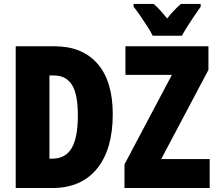

<svg xmlns="http://www.w3.org/2000/svg" viewBox="-20 -947 1097 967"><path d="M547.9 -372.1Q547.9 -194.3 468.3 -97.2Q388.7 0 243.2 0H59.1V-713.9H254.9Q395 -713.9 471.4 -625.7Q547.9 -537.6 547.9 -372.1ZM372.1 -365.2Q372.1 -473.6 342 -520.3Q312 -566.9 252 -566.9H229V-147.9H242.2Q309.6 -147.9 340.8 -200.7Q372.1 -253.4 372.1 -365.2ZM1036.1 0H606.9V-119.1L845.7 -569.8H611.8V-713.9H1029.8V-595.2L792 -146H1036.1ZM749 -767.1Q740.7 -784.7 722.7 -813Q704.6 -841.3 685.3 -869.1Q666 -897 652.8 -913.1V-927.2H753.9Q782.7 -902.8 821.8 -854Q861.3 -902.8 891.6 -927.2H990.7V-913.1Q977.1 -894 958.7 -867.2Q940.4 -840.3 923.6 -813.5Q906.7 -786.6 896 -767.1Z"/></svg>

Font: Open Sans Condensed ExtraBold
Style: Regular
Weight: 800
Width: 3
Designer: Monotype Design Team
Foundry: Monotype Imaging Inc.
Version: Version 3.000; ttfautohint (v1.8.4)